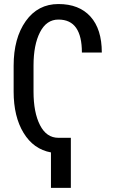

<svg xmlns="http://www.w3.org/2000/svg" viewBox="-20 -741 563 942"><path d="M327.6 180.7H230V6.8Q144.5 -8.8 95.7 -88.9Q46.9 -168.9 46.9 -291.5V-418.5Q46.9 -553.7 106.4 -637.5Q166 -721.2 266.6 -721.2Q368.2 -721.2 423.8 -659.7Q479.5 -598.1 479.5 -483.4H381.8Q381.8 -563.5 353.5 -604.2Q325.2 -645 266.6 -645Q208 -645 176.3 -583Q144.5 -521 144.5 -419.4V-291.5Q144.5 -189 176.3 -127Q208 -64.9 266.6 -64.9H327.6Z"/></svg>

Font: Franco
Style: Regular
Weight: 400
Designer: Google
Version: Version 1.200311; 2013